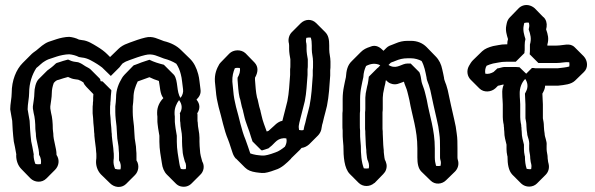

<svg xmlns="http://www.w3.org/2000/svg" viewBox="-20 -702 2390 771"><path d="M250 -462C235 -458 232 -457 217 -452C209 -450 206 -449 202 -445C191 -434 181 -427 170 -419L135 -384C124 -373 118 -347 118 -328C118 -311 114 -292 112 -275V-270C112 -267 112 -264 113 -261L115 -249C120 -231 122 -207 122 -184C123 -177 123 -171 124 -166C124 -137 137 -109 137 -80C145 -68 146 -54 144 -43C137 -42 128 -42 122 -44C118 -54 115 -67 115 -78C116 -81 115 -85 114 -90L110 -112C106 -128 104 -140 103 -156L101 -180C101 -192 99 -205 99 -217C97 -231 93 -248 91 -263C91 -285 97 -308 97 -329C97 -368 109 -403 126 -429C138 -438 148 -450 161 -457C169 -462 179 -466 190 -469L208 -475C220 -479 242 -484 258 -484C270 -483 286 -479 297 -473L309 -471C333 -469 353 -455 370 -445C377 -441 384 -435 390 -431L425 -397L460 -432C463 -437 470 -444 472 -447C479 -451 484 -455 491 -457L501 -461C520 -468 542 -476 563 -481C594 -489 614 -475 638 -467C657 -462 674 -455 688 -446C696 -434 702 -420 706 -404C711 -387 712 -362 715 -344C717 -332 713 -319 705 -309C688 -332 696 -378 679 -401L638 -442C618 -447 598 -453 580 -462C569 -458 548 -452 537 -447L521 -441C519 -441 517 -440 515 -438L480 -402C476 -398 471 -391 470 -389C457 -367 446 -343 446 -309C445 -297 445 -286 443 -275V-252C443 -234 446 -212 448 -195C448 -182 450 -174 450 -162C450 -140 457 -121 457 -97C458 -91 458 -84 458 -75V-58C466 -46 466 -33 464 -22C456 -21 448 -22 442 -24C437 -36 435 -47 436 -59C437 -64 437 -69 437 -74C437 -82 437 -88 436 -93C436 -103 434 -112 433 -122L431 -138C430 -144 430 -150 429 -157C429 -162 429 -166 428 -171C428 -184 426 -195 425 -208C425 -221 423 -235 422 -247V-266C422 -272 422 -278 423 -283C423 -288 423 -292 424 -297C424 -308 426 -326 427 -336V-340L392 -375C390 -375 385 -376 384 -376C383 -381 383 -384 380 -387L344 -423C338 -429 329 -432 323 -436C313 -443 305 -448 294 -452L280 -454C272 -455 263 -458 253 -463C252 -462 251 -462 250 -462ZM699 -300C712 -283 713 -264 702 -247C703 -244 703 -242 703 -240V-221C703 -217 703 -214 704 -211C704 -190 711 -171 711 -149V-133C711 -121 712 -110 713 -99C713 -85 719 -64 722 -54C728 -44 728 -32 726 -23C719 -22 712 -22 706 -24C703 -32 701 -39 700 -47C696 -73 690 -102 690 -133V-157C688 -168 687 -176 685 -187L683 -203C682 -209 682 -215 682 -221V-234C681 -239 681 -245 681 -250C681 -269 689 -287 699 -300ZM611 -250C611 -245 611 -239 612 -234V-221C612 -215 612 -209 613 -203L615 -187C617 -176 618 -168 620 -157V-133C620 -102 626 -73 630 -47C632 -29 639 -12 650 -1L686 35C691 40 697 44 704 46C722 51 738 46 749 35L784 0C798 -13 803 -35 792 -54C789 -64 783 -85 783 -99C782 -110 781 -121 781 -133V-149C781 -171 774 -190 774 -211C773 -214 773 -217 773 -221V-240C773 -242 773 -244 772 -247C784 -265 784 -284 769 -302C780 -313 788 -325 785 -344C782 -362 781 -387 776 -404C769 -430 759 -450 743 -466L707 -501C690 -518 667 -530 638 -537C614 -545 594 -559 563 -551C542 -546 520 -538 501 -531L491 -527C479 -523 465 -515 456 -506L422 -473L411 -484C399 -496 385 -506 370 -515C353 -525 333 -539 309 -541L297 -543C286 -549 270 -553 258 -554C242 -554 220 -549 208 -545L190 -539C179 -536 169 -532 161 -527C144 -517 130 -501 114 -491C112 -489 111 -489 108 -486L107 -485L71 -449C45 -423 27 -379 27 -329C27 -308 21 -285 21 -263C23 -248 27 -231 29 -217C29 -205 31 -192 31 -180L33 -156C34 -140 36 -128 40 -112L44 -90C45 -85 46 -81 45 -78C45 -57 52 -37 66 -23L67 -22L102 14C119 31 148 33 166 15L201 -20C216 -35 221 -59 207 -80C207 -109 194 -137 194 -166C193 -171 193 -177 192 -184C192 -207 190 -231 185 -249L183 -261C182 -264 182 -267 182 -270V-275C184 -292 188 -311 188 -328C188 -341 191 -356 196 -369C202 -375 205 -380 217 -382C232 -387 235 -388 250 -392H251C252 -393 252 -393 253 -393C263 -388 272 -385 280 -384L294 -382C302 -379 308 -376 315 -371C317 -365 322 -358 327 -353L355 -324C354 -316 354 -304 354 -297C353 -292 353 -288 353 -283C352 -278 352 -272 352 -266V-247C353 -235 355 -221 355 -208C356 -195 358 -184 358 -171C359 -166 359 -162 359 -157C360 -150 360 -144 361 -138L363 -122C364 -112 366 -103 366 -93C367 -88 367 -82 367 -74C367 -69 367 -64 366 -59C364 -38 371 -17 385 -2L386 -1L422 34C439 51 467 55 486 37L487 36L522 1C536 -13 541 -38 528 -58V-75C528 -84 528 -91 527 -97C527 -121 520 -140 520 -162C520 -174 518 -182 518 -195C516 -212 513 -234 513 -252V-275C515 -286 515 -297 516 -309C516 -336 524 -356 533 -375C546 -380 567 -387 580 -392C592 -386 605 -381 618 -377C623 -353 622 -325 636 -308C622 -294 611 -274 611 -250Z M1130 -146C1133 -133 1129 -122 1124 -113C1113 -104 1099 -94 1086 -90C1080 -88 1074 -86 1069 -84L1055 -80C1038 -75 1025 -78 1008 -80C1000 -81 991 -84 985 -86C979 -103 973 -123 966 -141C949 -181 941 -228 928 -272L924 -290C919 -310 917 -331 915 -354L913 -374C912 -396 917 -414 923 -428C929 -430 937 -430 943 -429C946 -416 941 -402 934 -390V-381C936 -357 937 -333 942 -311C944 -305 946 -299 947 -292L951 -274C954 -265 955 -259 956 -257C956 -253 960 -242 960 -239C967 -206 980 -182 988 -152L994 -134L1029 -99C1030 -99 1031 -99 1032 -98C1041 -101 1047 -102 1057 -106C1058 -106 1059 -107 1060 -108L1072 -118L1085 -131C1094 -140 1104 -146 1119 -147C1123 -147 1126 -147 1130 -146ZM1181 -180C1180 -186 1179 -192 1180 -198L1182 -209L1188 -233C1194 -254 1198 -274 1204 -296C1211 -330 1212 -366 1215 -401V-424C1216 -430 1216 -435 1216 -440V-464C1214 -474 1211 -493 1211 -504V-519C1211 -526 1210 -528 1209 -533C1208 -539 1209 -545 1210 -550C1216 -551 1222 -552 1228 -551C1231 -542 1232 -531 1232 -519V-504C1232 -486 1237 -473 1237 -455V-439C1237 -433 1237 -427 1236 -420V-399C1233 -356 1231 -317 1223 -277L1217 -253C1213 -237 1209 -224 1206 -209C1203 -201 1201 -190 1199 -180C1193 -178 1187 -179 1181 -180ZM1302 -504V-519C1302 -543 1299 -560 1286 -573L1250 -609C1232 -627 1206 -626 1188 -609L1187 -608L1152 -573C1142 -563 1137 -548 1139 -533C1140 -528 1141 -526 1141 -519V-504C1141 -493 1144 -474 1146 -464V-440C1146 -435 1146 -430 1145 -424V-401C1142 -366 1141 -330 1134 -296C1128 -274 1124 -254 1118 -233L1114 -217C1102 -215 1091 -207 1082 -198L1081 -197L1071 -188L1060 -178C1059 -177 1058 -176 1057 -176C1055 -175 1053 -175 1051 -174C1044 -194 1035 -215 1030 -239C1030 -242 1026 -253 1026 -257C1025 -259 1024 -265 1021 -274L1017 -292C1016 -299 1014 -305 1012 -311C1007 -333 1006 -357 1004 -381V-390C1016 -411 1019 -433 1002 -451L1001 -452L966 -488C948 -505 917 -503 901 -487L866 -451C864 -449 863 -447 861 -445C850 -426 841 -405 843 -374L845 -354C847 -331 849 -310 854 -290L858 -272C871 -228 879 -181 896 -141C903 -124 908 -104 914 -88C917 -79 921 -72 927 -65H928L964 -29C975 -18 989 -13 1008 -10C1025 -8 1038 -5 1055 -10L1069 -14C1074 -16 1080 -18 1086 -20C1111 -27 1132 -48 1149 -65V-66L1185 -101C1187 -103 1189 -106 1191 -108C1201 -109 1212 -114 1221 -122L1222 -123L1257 -158C1263 -164 1268 -173 1270 -181L1272 -192C1273 -198 1274 -204 1276 -209C1279 -224 1283 -237 1287 -253L1293 -277C1301 -317 1303 -356 1306 -399V-420C1307 -427 1307 -433 1307 -439V-455C1307 -473 1302 -486 1302 -504Z M1507 -440 1498 -430C1497 -430 1497 -429 1496 -429L1461 -394L1459 -378C1458 -369 1456 -361 1454 -354L1450 -334C1449 -330 1448 -325 1448 -320C1447 -313 1447 -308 1447 -305V-268C1447 -263 1447 -257 1446 -251V-184C1447 -178 1447 -172 1447 -165C1447 -151 1449 -134 1449 -120C1450 -111 1450 -104 1451 -99C1451 -94 1451 -89 1452 -83L1454 -67C1455 -65 1455 -63 1455 -62C1460 -51 1464 -39 1461 -26C1454 -25 1447 -25 1441 -26C1431 -52 1429 -84 1429 -116L1427 -140C1426 -149 1426 -158 1426 -165V-178C1425 -184 1425 -192 1425 -201V-238C1425 -245 1425 -251 1426 -257V-305C1426 -321 1428 -340 1431 -354L1435 -374L1439 -392C1440 -411 1444 -424 1450 -437C1467 -446 1487 -450 1507 -440ZM1540 -441 1549 -450C1553 -452 1555 -453 1559 -454L1569 -458C1583 -464 1598 -468 1617 -468H1630C1646 -468 1662 -463 1673 -457C1684 -437 1688 -415 1693 -390C1693 -380 1703 -361 1704 -354L1708 -340C1716 -302 1725 -260 1734 -222L1740 -194L1744 -166C1747 -147 1747 -127 1747 -106V-70C1747 -63 1749 -59 1750 -54C1751 -48 1750 -40 1749 -36C1742 -35 1736 -35 1731 -36C1728 -46 1726 -58 1726 -70V-106C1726 -182 1705 -236 1694 -300C1692 -307 1691 -312 1690 -317L1686 -333C1684 -343 1675 -364 1673 -373C1671 -386 1669 -402 1664 -412L1629 -447H1617C1593 -447 1576 -425 1548 -437ZM1517 -165C1517 -172 1517 -178 1516 -184V-251C1517 -257 1517 -263 1517 -268V-305C1517 -308 1517 -313 1518 -320C1518 -325 1519 -330 1520 -334L1524 -354C1526 -361 1528 -369 1529 -378C1529 -379 1530 -379 1530 -380C1535 -375 1540 -370 1548 -367C1570 -358 1584 -368 1602 -374C1604 -364 1614 -344 1616 -333L1620 -317C1621 -312 1622 -307 1624 -300C1635 -236 1656 -182 1656 -106V-70C1656 -47 1659 -26 1672 -13L1673 -12L1709 23C1727 41 1755 38 1771 22L1807 -13C1817 -23 1823 -38 1820 -54C1819 -59 1817 -63 1817 -70V-106C1817 -127 1817 -147 1814 -166L1810 -194L1804 -222C1795 -260 1786 -302 1778 -340L1774 -354C1773 -361 1763 -380 1763 -390L1760 -405L1756 -423C1752 -443 1744 -461 1729 -476L1728 -477L1693 -513C1677 -529 1656 -538 1630 -538H1617C1598 -538 1583 -534 1569 -528L1559 -524C1548 -520 1539 -517 1532 -510L1520 -498C1507 -511 1490 -525 1466 -514C1451 -509 1440 -504 1429 -493L1393 -457C1375 -440 1371 -419 1369 -392L1365 -374L1361 -354C1358 -340 1356 -321 1356 -305V-257C1355 -251 1355 -245 1355 -238V-201C1355 -192 1355 -184 1356 -178V-165C1356 -158 1356 -149 1357 -140L1359 -116C1359 -73 1362 -26 1385 -3L1420 32C1437 49 1465 49 1483 33H1484L1519 -3C1524 -8 1528 -14 1530 -20C1536 -37 1531 -50 1525 -62C1525 -63 1525 -65 1524 -67L1522 -83C1521 -89 1521 -94 1521 -99C1520 -104 1520 -111 1519 -120C1519 -134 1517 -151 1517 -165Z M2093 -406 2066 -432C2057 -433 2049 -433 2040 -433H2012C2006 -433 2001 -433 1998 -432L1982 -428C1980 -428 1978 -428 1977 -427L1962 -413C1951 -407 1941 -404 1929 -406C1927 -416 1928 -428 1934 -438C1942 -442 1950 -444 1960 -447L1982 -451C1991 -453 2001 -454 2012 -454H2051L2086 -489V-493C2087 -497 2087 -501 2087 -505V-521C2087 -530 2088 -538 2090 -545C2085 -561 2079 -580 2083 -599L2085 -609L2086 -610C2091 -611 2097 -612 2103 -611C2104 -611 2104 -610 2104 -610C2105 -604 2106 -600 2105 -594L2103 -584C2110 -564 2115 -547 2108 -523V-505C2108 -498 2108 -491 2107 -484L2142 -449H2215C2234 -449 2251 -454 2266 -452C2267 -447 2267 -439 2266 -435C2252 -431 2237 -430 2221 -428H2129C2125 -429 2121 -429 2116 -429ZM2089 -385C2099 -371 2102 -352 2092 -334L2088 -326C2088 -309 2090 -299 2090 -283V-227C2092 -217 2094 -207 2094 -195C2094 -192 2095 -183 2095 -180C2096 -175 2096 -170 2097 -166C2097 -160 2099 -155 2101 -148C2104 -139 2106 -129 2105 -118V-103C2105 -93 2109 -80 2109 -72C2109 -69 2109 -65 2110 -60C2110 -54 2112 -49 2113 -44C2115 -37 2114 -28 2113 -23C2107 -22 2101 -23 2095 -24C2090 -39 2088 -55 2088 -72C2088 -73 2088 -75 2087 -77C2085 -86 2084 -95 2084 -103V-121C2080 -139 2075 -152 2075 -174C2074 -181 2074 -186 2074 -189C2073 -193 2073 -197 2073 -200L2071 -210C2070 -217 2069 -225 2069 -232V-283C2069 -298 2067 -306 2067 -324C2066 -349 2075 -371 2089 -385ZM2167 -166C2166 -170 2166 -175 2165 -180C2165 -183 2164 -192 2164 -195C2164 -207 2162 -217 2160 -227V-283C2160 -299 2158 -309 2158 -326C2163 -335 2169 -346 2169 -358H2221C2248 -361 2273 -363 2289 -378L2325 -413C2343 -430 2340 -459 2324 -476L2323 -477L2288 -512C2268 -532 2244 -519 2215 -519H2178V-523C2185 -547 2180 -564 2173 -584L2175 -594C2177 -609 2173 -623 2163 -633H2162L2127 -669C2120 -675 2112 -679 2103 -681C2088 -684 2073 -679 2063 -669L2028 -633C2021 -626 2017 -618 2015 -609L2013 -599C2009 -580 2015 -561 2020 -545C2018 -539 2017 -532 2017 -524H2012C2001 -524 1991 -523 1982 -521L1960 -517C1942 -512 1928 -507 1916 -496L1915 -495L1879 -460C1873 -454 1868 -446 1863 -437C1852 -417 1857 -395 1870 -382L1905 -347C1923 -329 1953 -332 1970 -348L1971 -349L1980 -358H1982L1998 -362C2000 -363 2000 -362 2003 -362C1998 -352 1996 -338 1997 -324C1997 -306 1999 -298 1999 -283V-232C1999 -225 2000 -217 2001 -210L2003 -200C2003 -197 2003 -193 2004 -189C2004 -186 2004 -181 2005 -174C2005 -152 2010 -139 2014 -121V-103C2014 -95 2015 -86 2017 -77C2018 -75 2018 -73 2018 -72C2018 -44 2022 -17 2037 -1L2038 0L2073 35C2091 52 2120 51 2136 35L2171 0C2182 -11 2187 -27 2183 -44C2182 -49 2180 -54 2180 -60C2179 -65 2179 -69 2179 -72C2179 -80 2175 -93 2175 -103V-118C2177 -136 2167 -151 2167 -166Z"/></svg>

Font: Dictator
Style: Chalk
Weight: 500
Version: Version MIL.1277